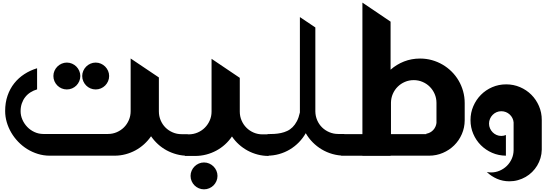

<svg xmlns="http://www.w3.org/2000/svg" viewBox="-20 -1166 4109 1438"><path d="M480.5 -697.3Q501.5 -697.3 519.8 -689.2Q538.1 -681.2 551.8 -667.5Q565.4 -653.8 573.5 -635.5Q581.5 -617.2 581.5 -596.7Q581.5 -575.7 573.5 -557.4Q565.4 -539.1 551.8 -525.4Q538.1 -511.7 519.8 -503.9Q501.5 -496.1 480.5 -496.1Q460 -496.1 441.7 -503.9Q423.3 -511.7 409.7 -525.4Q396 -539.1 387.9 -557.4Q379.9 -575.7 379.9 -596.7Q379.9 -617.2 387.9 -635.5Q396 -653.8 409.7 -667.5Q423.3 -681.2 441.7 -689.2Q460 -697.3 480.5 -697.3ZM696.3 -697.3Q717.3 -697.3 735.6 -689.2Q753.9 -681.2 767.6 -667.5Q781.2 -653.8 789.3 -635.5Q797.4 -617.2 797.4 -596.7Q797.4 -575.7 789.3 -557.4Q781.2 -539.1 767.6 -525.4Q753.9 -511.7 735.6 -503.9Q717.3 -496.1 696.3 -496.1Q675.8 -496.1 657.5 -503.9Q639.2 -511.7 625.5 -525.4Q611.8 -539.1 603.8 -557.4Q595.7 -575.7 595.7 -596.7Q595.7 -617.2 603.8 -635.5Q611.8 -653.8 625.5 -667.5Q639.2 -681.2 657.5 -689.2Q675.8 -697.3 696.3 -697.3ZM1386.2 0.5Q1343.3 0.5 1303.2 -10.3Q1263.2 -21 1228 -40Q1192.9 -59.1 1163.3 -85.9Q1133.8 -112.8 1111.3 -145.5Q1088.9 -112.8 1059.3 -85.9Q1029.8 -59.1 994.6 -40Q959.5 -21 919.7 -10.5Q879.9 0 837.4 0H353Q306.6 0 263.9 -13.2Q221.2 -26.4 184.1 -49.3Q147 -72.3 116.5 -104Q85.9 -135.7 64.2 -172.9Q42.5 -210 30.5 -251.2Q18.6 -292.5 18.6 -334.5Q18.6 -397.5 36.6 -449.7Q54.7 -502 86.7 -542.2Q118.7 -582.5 162.4 -610.8Q206.1 -639.2 257.8 -654.8V-496.6Q231 -488.8 208.3 -474.4Q185.5 -460 169.2 -439.2Q152.8 -418.5 143.6 -391.8Q134.3 -365.2 134.3 -333Q134.3 -300.8 147.7 -270Q161.1 -239.3 184.1 -215.3Q207 -191.4 238.3 -177Q269.5 -162.6 304.7 -162.6H788.6Q823.7 -162.6 854.7 -176Q885.7 -189.5 908.7 -212.4Q931.6 -235.4 945.1 -266.6Q958.5 -297.9 958.5 -333V-728L1169.9 -585.9V-334.5V-331.5Q1169.9 -296.4 1183.1 -265.1Q1196.3 -233.9 1219.2 -210.9Q1242.2 -188 1273.2 -174.6Q1304.2 -161.1 1339.8 -161.1H1386.2Z M1564.5 -725.6 1775.9 -583V-331.5H1774.9H1775.9V-330.1Q1775.9 -294.9 1789.3 -263.7Q1802.7 -232.4 1825.7 -209.5Q1848.6 -186.5 1879.6 -173.1Q1910.6 -159.7 1945.8 -159.7H1992.2V2Q1949.7 2 1909.7 -8.5Q1869.6 -19 1834.5 -38.1Q1799.3 -57.1 1769.5 -84Q1739.7 -110.8 1717.3 -144Q1694.8 -110.8 1665.3 -84Q1635.7 -57.1 1600.3 -38.1Q1564.9 -19 1524.7 -8.5Q1484.4 2 1441.4 2H1365.2V-159.7H1394.5Q1429.7 -160.2 1460.7 -173.6Q1491.7 -187 1514.6 -210.2Q1537.6 -233.4 1551 -264.2Q1564.5 -294.9 1564.5 -330.1V-331.5ZM1507.8 50.8Q1528.8 50.8 1547.1 58.8Q1565.4 66.9 1579.1 80.6Q1592.8 94.2 1600.8 112.5Q1608.9 130.9 1608.9 151.4Q1608.9 172.4 1600.8 190.7Q1592.8 209 1579.1 222.7Q1565.4 236.3 1547.1 244.1Q1528.8 252 1507.8 252Q1487.3 252 1469 244.1Q1450.7 236.3 1437 222.7Q1423.3 209 1415.3 190.7Q1407.2 172.4 1407.2 151.4Q1407.2 130.9 1415.3 112.5Q1423.3 94.2 1437 80.6Q1450.7 66.9 1469 58.8Q1487.3 50.8 1507.8 50.8Z M2226.1 -333.5V-1038.1L2341.8 -960.4V-331.5Q2342.3 -296.4 2355.7 -265.4Q2369.1 -234.4 2392.3 -211.7Q2415.5 -189 2446.8 -175.8Q2478 -162.6 2513.2 -162.6H2558.6V0Q2512.2 -0.5 2469.5 -12.7Q2426.8 -24.9 2389.6 -47.1Q2352.5 -69.3 2322 -100.1Q2291.5 -130.9 2270 -168.5Q2248.5 -130.9 2218.3 -99.9Q2188 -68.8 2150.9 -46.6Q2113.8 -24.4 2070.8 -12.2Q2027.8 0 1981.9 0L1983.4 -161.6Q2008.8 -161.6 2034.4 -163.1Q2060.1 -164.6 2084.2 -169.7Q2108.4 -174.8 2130.6 -185.1Q2152.8 -195.3 2171.1 -213.4Q2189.5 -231.4 2203.6 -258.3Q2217.8 -285.2 2226.1 -323.7Z M3172.9 -161.6V-164.6Q3188 -167 3201.2 -174.1Q3214.4 -181.2 3224.4 -191.9Q3234.4 -202.6 3240.7 -216.1Q3247.1 -229.5 3249 -245.1V-394V-395.5Q3249 -430.7 3235.6 -461.7Q3222.2 -492.7 3199.2 -515.9Q3176.3 -539.1 3145 -552.5Q3113.8 -565.9 3078.6 -565.9Q3043.5 -565.9 3012.7 -552.7Q2981.9 -539.6 2958.7 -516.6Q2935.5 -493.7 2922.1 -462.9Q2908.7 -432.1 2908.2 -397V-398.9V-397.5V-397V-395.5V-161.6H2939.9H2979.5H2985.8ZM2905.3 -644Q2950.2 -683.6 3006.3 -705.6Q3062.5 -727.5 3126 -727.5Q3172.4 -727.5 3215.1 -715.6Q3257.8 -703.6 3294.9 -681.9Q3332 -660.2 3362.5 -629.9Q3393.1 -599.6 3414.8 -562.5Q3436.5 -525.4 3448.5 -482.7Q3460.4 -439.9 3460.4 -394V-266.6V-265.1V-264.6Q3460 -210 3439 -161.6Q3418 -113.3 3381.6 -77.4Q3345.2 -41.5 3296.6 -20.8Q3248 0 3192.9 0H3174.3H2905.3V1.5H2694.3V0.5H2535.2L2536.6 -161.6H2694.3V-1146.5L2905.3 -1003.9Z M4037.6 -45.4Q4037.1 -12.7 4028.1 17.6Q4019 47.9 4003.2 74.2Q3987.3 100.6 3965.3 122.3Q3943.4 144 3916.5 159.4Q3889.6 174.8 3859.1 183.3Q3828.6 191.9 3795.4 191.9Q3745.6 191.9 3702.4 173.1Q3659.2 154.3 3626 122.1Q3633.8 123.5 3641.4 124.5Q3648.9 125.5 3657.7 125.5Q3691.9 125.5 3722.4 112.3Q3752.9 99.1 3775.9 76.7Q3798.8 54.2 3812.5 23.9Q3826.2 -6.3 3826.7 -41V-231V-249.5Q3825.2 -267.1 3817.4 -282.2Q3809.6 -297.4 3797.1 -308.8Q3784.7 -320.3 3768.6 -326.7Q3752.4 -333 3734.4 -333Q3715.3 -333 3698.7 -325.7Q3682.1 -318.4 3669.7 -305.7Q3657.2 -293 3649.9 -276.1Q3642.6 -259.3 3642.6 -240.2Q3642.6 -221.2 3649.9 -204.6Q3657.2 -188 3669.7 -175.3Q3682.1 -162.6 3698.7 -155.3Q3715.3 -147.9 3734.4 -147.9Q3752.4 -147.9 3769 -154.8V0Q3713.9 -0.5 3665.8 -21.5Q3617.7 -42.5 3581.5 -78.6Q3545.4 -114.7 3524.7 -163.1Q3503.9 -211.4 3503.9 -266.6Q3503.9 -321.8 3524.9 -370.6Q3545.9 -419.4 3582 -455.8Q3618.2 -492.2 3666.7 -513.2Q3715.3 -534.2 3771 -534.2Q3826.2 -534.2 3874.8 -513.4Q3923.3 -492.7 3959.5 -456.5Q3995.6 -420.4 4016.6 -371.8Q4037.6 -323.2 4037.6 -268.1Z"/></svg>

Font: DimaBanoo
Style: Bold
Weight: 800
Designer: R.Balvardi
Foundry: R.Balvardi
Version: Version 1.0.0-alpha3